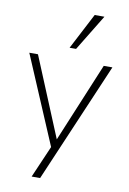

<svg xmlns="http://www.w3.org/2000/svg" viewBox="-100 -809 704 1049"><g transform="rotate(10 252.0 -284.5)"><path d="M152 180 233 -7V13L22 -484H70L264 -15H240L435 -484H483L199 180ZM234 -549 338 -749H392L270 -549Z"/></g></svg>

Font: Nunito Sans 12pt ExtraLight
Style: Regular
Weight: 200
Designer: Vernon Adams
Foundry: Vernon Adams
Version: Version 3.101;gftools[0.9.27]